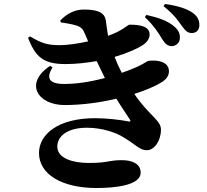

<svg xmlns="http://www.w3.org/2000/svg" viewBox="-20 -872 1040 965"><path d="M796 -674C810 -651 824 -641 841 -640C866 -640 884 -658 884 -681C885 -700 879 -718 859 -736C826 -767 774 -784 716 -797L708 -786C756 -741 779 -702 796 -674ZM893 -743C911 -718 923 -706 944 -706C968 -706 982 -722 982 -746C982 -770 973 -790 948 -808C918 -829 869 -844 809 -852L802 -841C858 -796 877 -765 893 -743ZM624 -262C590 -269 519 -278 458 -278C272 -278 176 -197 176 -103C176 4 291 73 465 73C564 73 687 58 687 -4C687 -51 641 -67 592 -67C525 -67 525 -53 426 -53C351 -53 268 -74 268 -135C268 -188 319 -230 417 -230C494 -230 564 -205 599 -183C666 -143 682 -117 718 -117C755 -117 789 -163 789 -221C789 -268 729 -291 655 -400C712 -418 762 -439 796 -461C822 -478 829 -497 829 -514C829 -563 770 -572 725 -566C719 -565 692 -540 592 -506C578 -533 567 -557 556 -586C617 -604 669 -626 700 -647C723 -663 732 -682 732 -698C732 -742 679 -748 631 -748C622 -748 596 -717 523 -692C518 -722 514 -753 512 -768C506 -812 466 -824 400 -824C353 -824 314 -801 283 -769L286 -759C312 -756 343 -750 360 -745C390 -736 397 -726 409 -697L423 -664C373 -653 319 -645 282 -645C219 -645 190 -654 131 -689L121 -682C159 -583 200 -550 310 -550C361 -550 415 -556 466 -565L507 -480C424 -458 358 -450 302 -450C227 -450 210 -479 244 -533L232 -541C100 -454 169 -344 305 -344C389 -344 481 -356 565 -376C593 -329 618 -295 633 -271C637 -263 636 -259 624 -262Z"/></svg>

Font: Noto Serif CJK HK Black
Style: Regular
Weight: 900
Designer: Ryoko NISHIZUKA 西塚涼子 (kana & ideographs); Frank Grießhammer (Latin, Greek & Cyrillic); Wenlong ZHANG 张文龙 (bopomofo); San
Foundry: Adobe
Version: Version 2.001;hotconv 1.1.0;makeotfexe 2.6.0